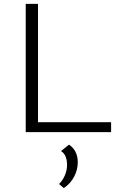

<svg xmlns="http://www.w3.org/2000/svg" viewBox="-20 -678 614 985"><path d="M550 -51V0H112V-658H175V-51ZM379 155Q379 193 360 229Q341 265 307 287L283 266Q302 247 313 221Q324 195 324 169Q324 116 293 97L334 64Q379 94 379 155Z"/></svg>

Font: Ysabeau SC Semilight
Style: Regular
Weight: 300
Designer: Christian Thalmann (Catharsis Fonts)
Version: Version 0.003